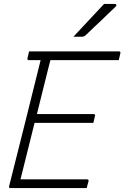

<svg xmlns="http://www.w3.org/2000/svg" viewBox="-20 -963 637 983"><path d="M35 0Q23 0 27 -11Q68 -172 108 -333Q148 -494 188 -655H128Q118 -655 121 -666Q123 -675 125 -683Q127 -691 129 -700H589Q599 -700 596 -689Q594 -680 592 -672Q590 -664 588 -655H238Q235 -642 231.5 -629.5Q228 -617 225 -604Q211 -548 197 -491.5Q183 -435 169 -379H459Q464 -379 466 -375.5Q468 -372 466 -368Q464 -359 462 -351Q460 -343 458 -334H157Q139 -262 121 -189.5Q103 -117 85 -45H424Q436 -45 433 -34Q430 -24 428 -16.5Q426 -9 424 0ZM513 -943H568Q574 -943 575.5 -938Q577 -933 571 -928Q547 -906 530.5 -889.5Q514 -873 498.5 -858.5Q483 -844 464.5 -826.5Q446 -809 419 -783Q411 -775 400 -775H356Q397 -819 433.5 -858Q470 -897 513 -943Z"/></svg>

Font: Recursive Sn Lnr St Lt
Style: Italic
Weight: 300
Italic angle: -15°
Version: Version 1.079;hotconv 1.0.112;makeotfexe 2.5.65598; ttfautoh